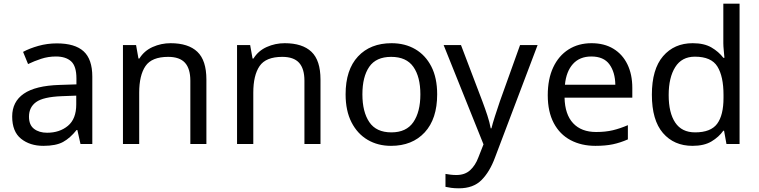

<svg xmlns="http://www.w3.org/2000/svg" viewBox="-20 -780 4111 1040"><path d="M288 -545Q386 -545 433 -502Q480 -459 480 -365V0H416L399 -76H395Q360 -32 321.5 -11Q283 10 215 10Q142 10 94 -28.5Q46 -67 46 -149Q46 -229 109 -272.5Q172 -316 303 -320L394 -323V-355Q394 -422 365 -448Q336 -474 283 -474Q241 -474 203 -461.5Q165 -449 132 -433L105 -499Q140 -518 188 -531.5Q236 -545 288 -545ZM314 -259Q214 -255 175.5 -227Q137 -199 137 -148Q137 -103 164.5 -82Q192 -61 235 -61Q303 -61 348 -98.5Q393 -136 393 -214V-262Z M904 -546Q1000 -546 1049 -499.5Q1098 -453 1098 -349V0H1011V-343Q1011 -408 982 -440Q953 -472 891 -472Q802 -472 768 -422Q734 -372 734 -278V0H646V-536H717L730 -463H735Q761 -505 807 -525.5Q853 -546 904 -546Z M1522 -546Q1618 -546 1667 -499.5Q1716 -453 1716 -349V0H1629V-343Q1629 -408 1600 -440Q1571 -472 1509 -472Q1420 -472 1386 -422Q1352 -372 1352 -278V0H1264V-536H1335L1348 -463H1353Q1379 -505 1425 -525.5Q1471 -546 1522 -546Z M2348 -269Q2348 -136 2280.5 -63Q2213 10 2098 10Q2027 10 1971.5 -22.5Q1916 -55 1884 -117.5Q1852 -180 1852 -269Q1852 -402 1919 -474Q1986 -546 2101 -546Q2174 -546 2229.5 -513.5Q2285 -481 2316.5 -419.5Q2348 -358 2348 -269ZM1943 -269Q1943 -174 1980.5 -118.5Q2018 -63 2100 -63Q2181 -63 2219 -118.5Q2257 -174 2257 -269Q2257 -364 2219 -418Q2181 -472 2099 -472Q2017 -472 1980 -418Q1943 -364 1943 -269Z M2383 -536H2477L2593 -231Q2608 -191 2620 -154.5Q2632 -118 2638 -85H2642Q2648 -110 2661 -150.5Q2674 -191 2688 -232L2797 -536H2892L2661 74Q2633 150 2588.5 195Q2544 240 2466 240Q2442 240 2424 237.5Q2406 235 2393 232V162Q2404 164 2419.5 166Q2435 168 2452 168Q2498 168 2526.5 142Q2555 116 2571 73L2599 2Z M3184 -546Q3253 -546 3302.5 -516Q3352 -486 3378.5 -431.5Q3405 -377 3405 -304V-251H3038Q3040 -160 3084.5 -112.5Q3129 -65 3209 -65Q3260 -65 3299.5 -74.5Q3339 -84 3381 -102V-25Q3340 -7 3300 1.5Q3260 10 3205 10Q3129 10 3070.5 -21Q3012 -52 2979.5 -113.5Q2947 -175 2947 -264Q2947 -352 2976.5 -415Q3006 -478 3059.5 -512Q3113 -546 3184 -546ZM3183 -474Q3120 -474 3083.5 -433.5Q3047 -393 3040 -321H3313Q3312 -389 3281 -431.5Q3250 -474 3183 -474Z M3731 10Q3631 10 3571 -59.5Q3511 -129 3511 -267Q3511 -405 3571.5 -475.5Q3632 -546 3732 -546Q3794 -546 3833.5 -523Q3873 -500 3898 -467H3904Q3903 -480 3900.5 -505.5Q3898 -531 3898 -546V-760H3986V0H3915L3902 -72H3898Q3874 -38 3834 -14Q3794 10 3731 10ZM3745 -63Q3830 -63 3864.5 -109.5Q3899 -156 3899 -250V-266Q3899 -366 3866 -419.5Q3833 -473 3744 -473Q3673 -473 3637.5 -416.5Q3602 -360 3602 -265Q3602 -169 3637.5 -116Q3673 -63 3745 -63Z"/></svg>

Font: Noto Sans Gunjala Gondi
Style: Regular
Weight: 400
Designer: Ek Type
Foundry: Ek Type
Version: Version 1.004